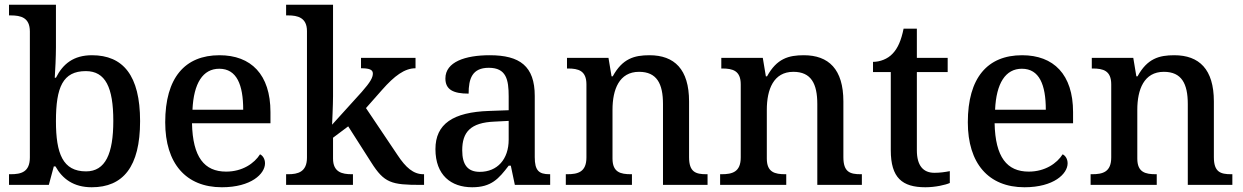

<svg xmlns="http://www.w3.org/2000/svg" viewBox="-20 -780 5246 810"><path d="M367 10C499 10 571 -76 571 -269C571 -462 499 -547 368 -547C290 -547 245 -510 216 -452H211C213 -476 216 -546 216 -580V-760H18V-715H25C68 -715 106 -706 106 -647V-116C106 -54 69 -45 25 -45H18V0H186L207 -78H214C243 -26 290 10 367 10ZM343 -57C245 -57 216 -132 216 -269C216 -412 245 -480 342 -480C425 -480 458 -411 458 -270C458 -132 425 -57 343 -57Z M916 10C1040 10 1098 -47 1098 -91C1098 -110 1088 -124 1077 -129C1053 -91 1003 -56 934 -56C842 -56 793 -117 790 -260H1121V-307C1121 -466 1039 -547 906 -547C760 -547 677 -452 677 -264C677 -91 764 10 916 10ZM1006 -317H792C797 -429 836 -490 905 -490C979 -490 1006 -422 1006 -317Z M1187 0H1469V-45H1464C1424 -45 1385 -53 1385 -111V-199L1449 -247L1546 -95C1601 -8 1631 0 1755 0H1769V-45H1766C1724 -45 1692 -73 1657 -126L1524 -324L1592 -401C1644 -460 1687 -492 1733 -492V-536H1503V-492C1536 -492 1553 -487 1553 -470C1553 -453 1543 -434 1506 -392L1381 -254C1381 -254 1385 -338 1385 -374V-760H1187V-715H1196C1235 -715 1275 -706 1275 -649V-115C1275 -54 1236 -45 1196 -45H1187Z M1972 10C2053 10 2084 -26 2126 -81H2135L2152 0H2301V-45H2298C2253 -45 2236 -61 2236 -117V-375C2236 -501 2173 -547 2046 -547C1943 -547 1859 -519 1859 -449C1859 -402 1892 -385 1957 -385C1957 -448 1972 -494 2042 -494C2116 -494 2126 -444 2126 -373V-315L2044 -312C1891 -307 1817 -257 1817 -151C1817 -41 1883 10 1972 10ZM2004 -55C1953 -55 1930 -85 1930 -146C1930 -222 1964 -263 2067 -267L2126 -270V-191C2126 -108 2078 -55 2004 -55Z M2367 0H2646V-45H2642C2598 -45 2564 -53 2564 -111V-317C2564 -402 2592 -477 2676 -477C2751 -477 2777 -427 2777 -341V0H2965V-45H2960C2915 -45 2887 -54 2887 -117V-352C2887 -488 2825 -547 2720 -547C2656 -547 2606 -533 2565 -458H2560L2547 -536H2372V-491H2376C2420 -491 2454 -482 2454 -424V-116C2454 -54 2418 -45 2373 -45H2367Z M3018 0H3297V-45H3293C3249 -45 3215 -53 3215 -111V-317C3215 -402 3243 -477 3327 -477C3402 -477 3428 -427 3428 -341V0H3616V-45H3611C3566 -45 3538 -54 3538 -117V-352C3538 -488 3476 -547 3371 -547C3307 -547 3257 -533 3216 -458H3211L3198 -536H3023V-491H3027C3071 -491 3105 -482 3105 -424V-116C3105 -54 3069 -45 3024 -45H3018Z M3884 10C3926 10 3969 0 3987 -8V-58C3966 -54 3946 -51 3922 -51C3875 -51 3848 -81 3848 -146V-476H3978V-536H3848V-659H3792C3782 -610 3768 -577 3746 -554C3725 -531 3692 -519 3663 -519V-476H3738V-146C3738 -30 3786 10 3884 10Z M4302 10C4426 10 4484 -47 4484 -91C4484 -110 4474 -124 4463 -129C4439 -91 4389 -56 4320 -56C4228 -56 4179 -117 4176 -260H4507V-307C4507 -466 4425 -547 4292 -547C4146 -547 4063 -452 4063 -264C4063 -91 4150 10 4302 10ZM4392 -317H4178C4183 -429 4222 -490 4291 -490C4365 -490 4392 -422 4392 -317Z M4581 0H4860V-45H4856C4812 -45 4778 -53 4778 -111V-317C4778 -402 4806 -477 4890 -477C4965 -477 4991 -427 4991 -341V0H5179V-45H5174C5129 -45 5101 -54 5101 -117V-352C5101 -488 5039 -547 4934 -547C4870 -547 4820 -533 4779 -458H4774L4761 -536H4586V-491H4590C4634 -491 4668 -482 4668 -424V-116C4668 -54 4632 -45 4587 -45H4581Z"/></svg>

Font: Noto Serif Yezidi Medium
Style: Regular
Weight: 500
Designer: Dalton Maag Ltd
Foundry: Dalton Maag Ltd
Version: Version 1.001